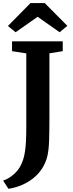

<svg xmlns="http://www.w3.org/2000/svg" viewBox="-38 -1004 458 1212"><path d="M-18.5 136Q19 124 54.2 91.8Q89.5 59.5 107 7Q114.5 -15.5 119 -43Q123.5 -70.5 125.8 -110Q128 -149.5 128 -208V-667L38 -681V-743H358V-681L274 -667.5V-275Q274 -183.5 272 -119Q270 -54.5 260.5 -16.5Q239.5 65.5 174.5 119Q109.5 172.5 15.5 188ZM154.5 -984.5H244.5L387 -841L338.5 -800.5L199.5 -898L60.5 -800.5L12 -840Z"/></svg>

Font: Merriweather
Style: Bold
Weight: 700
Designer: Eben Sorkin
Foundry: Eben Sorkin
Version: Version 2.100; ttfautohint (v1.7.19-72a1) -l 8 -r 50 -G 200 